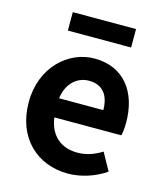

<svg xmlns="http://www.w3.org/2000/svg" viewBox="-116 -855 813 956"><g transform="rotate(15 290.5 -377.5)"><path d="M140 -674H466V-769H140ZM323 14C392 14 463 -10 518 -48L468 -138C428 -113 388 -99 342 -99C259 -99 199 -147 187 -239H532C536 -252 539 -279 539 -307C539 -461 459 -574 305 -574C172 -574 44 -461 44 -280C44 -95 166 14 323 14ZM185 -337C196 -418 248 -460 307 -460C379 -460 413 -412 413 -337Z"/></g></svg>

Font: Noto Sans JP
Style: Bold
Weight: 700
Designer: Ryoko NISHIZUKA  (kana, bopomofo & ideographs); Paul D. Hunt (Latin, Greek & Cyrillic); Sandoll Communications , Soo-you
Foundry: Adobe
Version: Version 2.002;hotconv 1.0.116;makeotfexe 2.5.65601